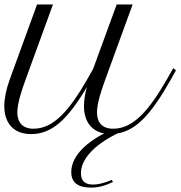

<svg xmlns="http://www.w3.org/2000/svg" viewBox="-63 -599 819 871"><path d="M-19.5 -236.8C-35.2 -192.9 -43.5 -151.4 -43.5 -117.7C-43.5 -41 -1.5 9.3 78.1 9.3C173.8 9.3 244.6 -58.1 331.5 -204.6C322.3 -173.3 317.9 -143.1 317.9 -117.7C317.9 -51.8 349.1 -4.9 409.2 6.3C315.4 55.2 260.3 117.2 260.3 181.2C260.3 228.5 289.6 252 349.6 252C382.8 252 411.1 244.6 449.7 226.6L443.8 217.3C409.7 231.4 382.8 238.3 359.4 238.3C322.3 238.3 304.2 221.7 304.2 186.5C304.2 124.5 361.8 59.6 469.7 6.3C556.6 -7.8 625 -84.5 710.4 -235.4L735.4 -280.3L722.7 -289.6L697.3 -244.6C609.9 -90.8 538.1 -15.1 450.2 -15.1C400.4 -15.1 377 -43.9 377 -88.9C377 -129.4 395.5 -186 414.1 -236.8L538.6 -578.6H466.3L359.9 -287.6L335.9 -244.6C248.5 -90.8 176.8 -15.1 88.9 -15.1C39.6 -15.1 15.6 -43.9 15.6 -88.9C15.6 -129.4 34.2 -186 52.7 -236.8L177.2 -578.6H105Z"/></svg>

Font: Petit Formal Script
Style: Regular
Weight: 400
Designer: Pablo Impallari, Brenda Gallo, Rodrigo Fuenzalida
Foundry: Pablo Impallari, Brenda Gallo, Rodrigo Fuenzalida
Version: Version 1.001